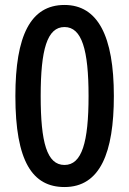

<svg xmlns="http://www.w3.org/2000/svg" viewBox="-20 -744 521 774"><path d="M439 -357C439 -599 374 -724 240 -724C103 -724 42 -600 42 -357C42 -93 111 10 240 10C384 10 439 -129 439 -357ZM144 -357C144 -544 170 -635 240 -635C310 -635 337 -543 337 -357C337 -170 310 -79 240 -79C169 -79 144 -170 144 -357Z"/></svg>

Font: Noto Sans Myanmar UI Condensed Medium
Style: Regular
Weight: 500
Width: 3
Designer: Monotype Design Team
Foundry: Monotype Imaging Inc.
Version: Version 2.103